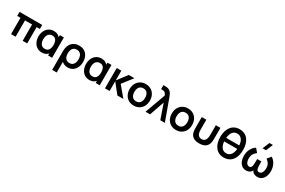

<svg xmlns="http://www.w3.org/2000/svg" viewBox="175 -2489 6565 4415"><g transform="rotate(30 3458.0 -281.0)"><path d="M123.3 0V-433H36.7V-540H638.3V-433H551.7V0H431.3V-433H243.7V0Z M944.2 15Q867.7 15 811.7 -22.5Q755.7 -60.1 725.3 -124.6Q695 -189.1 695 -270Q695 -352.1 725.9 -416.4Q756.8 -480.7 813.5 -517.8Q870.2 -555 947.7 -555Q1007.8 -555 1053 -530Q1098.2 -505.1 1125.3 -460.8L1107 -435.5V-540H1213.5V0H1107V-105.7L1125.3 -80.3Q1098.2 -35.8 1051.2 -10.4Q1004.2 15 944.2 15ZM962.5 -92.8Q1009.3 -92.8 1038.8 -115.3Q1068.2 -137.7 1081.8 -177.7Q1095.3 -217.8 1095.3 -270.2Q1095.3 -322.8 1081.7 -362.7Q1068.1 -402.7 1039.1 -424.9Q1010.1 -447.2 964.2 -447.2Q919.2 -447.2 887.6 -425.4Q856 -403.7 839.2 -363.7Q822.5 -323.8 822.5 -269.3Q822.5 -220.7 837.1 -180.6Q851.8 -140.6 882.8 -116.7Q913.8 -92.8 962.5 -92.8Z M1352.7 240V-231.8Q1352.7 -258.8 1353.6 -285.1Q1354.6 -311.4 1358.8 -336.2Q1369.6 -400.9 1403.3 -450.3Q1437.1 -499.7 1491.3 -527.3Q1545.5 -555 1617.5 -555Q1701.2 -555 1759.6 -518.1Q1818 -481.2 1848.4 -417.1Q1878.8 -353 1878.8 -271.8Q1878.8 -189.6 1848.3 -124.6Q1817.8 -59.7 1762 -22.3Q1706.3 15 1630.2 15Q1581.6 15 1541 -1Q1500.3 -17.1 1473.8 -43.8V240ZM1614.7 -92.8Q1662.6 -92.8 1694.4 -115.5Q1726.2 -138.1 1742.1 -178.3Q1758 -218.6 1758 -271Q1758 -324.2 1742 -363.7Q1726.1 -403.2 1694.3 -425.2Q1662.5 -447.2 1614.7 -447.2Q1565.8 -447.2 1534.4 -425Q1503 -402.8 1488 -362.8Q1473 -322.9 1473 -270.3Q1473 -216.6 1488.8 -176.7Q1504.6 -136.8 1536 -114.8Q1567.4 -92.8 1614.7 -92.8Z M2208.2 15Q2131.7 15 2075.7 -22.5Q2019.7 -60.1 1989.3 -124.6Q1959 -189.1 1959 -270Q1959 -352.1 1989.9 -416.4Q2020.8 -480.7 2077.5 -517.8Q2134.2 -555 2211.7 -555Q2271.8 -555 2317 -530Q2362.2 -505.1 2389.3 -460.8L2371 -435.5V-540H2477.5V0H2371V-105.7L2389.3 -80.3Q2362.2 -35.8 2315.2 -10.4Q2268.2 15 2208.2 15ZM2226.5 -92.8Q2273.3 -92.8 2302.8 -115.3Q2332.2 -137.7 2345.8 -177.7Q2359.3 -217.8 2359.3 -270.2Q2359.3 -322.8 2345.7 -362.7Q2332.1 -402.7 2303.1 -424.9Q2274.1 -447.2 2228.2 -447.2Q2183.2 -447.2 2151.6 -425.4Q2120 -403.7 2103.2 -363.7Q2086.5 -323.8 2086.5 -269.3Q2086.5 -220.7 2101.1 -180.6Q2115.8 -140.6 2146.8 -116.7Q2177.8 -92.8 2226.5 -92.8Z M2616.7 0 2617.5 -540H2739.5V-280L2937 -540H3087.5L2878 -270L3105.5 0H2946L2739.5 -260V0Z M3384.2 15Q3302.9 15 3242.5 -21.5Q3182.1 -58 3148.8 -122.3Q3115.5 -186.6 3115.5 -270.2Q3115.5 -354.8 3149.5 -419Q3183.5 -483.2 3244 -519.1Q3304.4 -555 3384.2 -555Q3465.5 -555 3526.1 -518.5Q3586.8 -482.1 3620.2 -417.9Q3653.7 -353.7 3653.7 -270.2Q3653.7 -185.9 3620 -121.7Q3586.2 -57.4 3525.6 -21.2Q3464.9 15 3384.2 15ZM3384.2 -97.8Q3455.8 -97.8 3491 -146Q3526.2 -194.2 3526.2 -270.2Q3526.2 -348.6 3490.5 -395.4Q3454.8 -442.2 3384.2 -442.2Q3335.7 -442.2 3304.5 -420.3Q3273.2 -398.5 3258.1 -359.8Q3243 -321.2 3243 -270.2Q3243 -191.4 3278.8 -144.6Q3314.7 -97.8 3384.2 -97.8Z M3693.5 0 3889.5 -540Q3876.7 -571.9 3862.3 -591.7Q3848 -611.5 3826.3 -620.5Q3804.7 -629.5 3770.2 -629.5H3744.3V-735H3781.8Q3790.7 -735 3815.2 -734Q3839.8 -733.1 3862.7 -727.7Q3905.7 -717.7 3932.5 -689.8Q3959.3 -661.9 3977.1 -622.8Q3994.9 -583.7 4010.5 -540L4206.5 0H4085.7L3950 -391.5L3814.2 0Z M4505.2 15Q4423.9 15 4363.5 -21.5Q4303.1 -58 4269.8 -122.3Q4236.5 -186.6 4236.5 -270.2Q4236.5 -354.8 4270.5 -419Q4304.5 -483.2 4365 -519.1Q4425.4 -555 4505.2 -555Q4586.5 -555 4647.1 -518.5Q4707.8 -482.1 4741.2 -417.9Q4774.7 -353.7 4774.7 -270.2Q4774.7 -185.9 4741 -121.7Q4707.2 -57.4 4646.6 -21.2Q4585.9 15 4505.2 15ZM4505.2 -97.8Q4576.8 -97.8 4612 -146Q4647.2 -194.2 4647.2 -270.2Q4647.2 -348.6 4611.5 -395.4Q4575.8 -442.2 4505.2 -442.2Q4456.7 -442.2 4425.5 -420.3Q4394.2 -398.5 4379.1 -359.8Q4364 -321.2 4364 -270.2Q4364 -191.4 4399.8 -144.6Q4435.7 -97.8 4505.2 -97.8Z M4874.5 -246.8V-540H4996.5V-279.8Q4996.5 -254.8 5000.1 -223.8Q5003.8 -192.8 5016.3 -164Q5028.9 -135.2 5054.2 -116.7Q5079.4 -98.2 5122.7 -98.2Q5165.9 -98.2 5191.2 -116.7Q5216.4 -135.2 5229 -164Q5241.6 -192.8 5245.2 -223.8Q5248.8 -254.8 5248.8 -279.8V-540H5370.8V-246.8Q5370.8 -216.8 5367 -181.3Q5363.1 -145.8 5350.2 -111.2Q5337.3 -76.6 5310.4 -48Q5283.4 -19.3 5237.9 -2Q5192.4 15.3 5122.7 15.3Q5052.9 15.3 5007.4 -2Q4961.9 -19.3 4935 -48Q4908 -76.6 4895.1 -111.2Q4882.2 -145.8 4878.4 -181.3Q4874.5 -216.8 4874.5 -246.8Z M5570.8 -313.2V-406.8H5984V-313.2ZM5774.2 15Q5702.6 15 5646.3 -11.5Q5590 -38 5551 -87.5Q5512 -137 5491.5 -206.1Q5471 -275.2 5471 -360Q5471 -445.2 5491.5 -514.1Q5512 -582.9 5551 -632.4Q5590 -681.9 5646.3 -708.4Q5702.6 -734.8 5774.2 -734.8Q5845.8 -734.8 5902 -708.4Q5958.3 -681.9 5997.3 -632.4Q6036.3 -582.9 6056.8 -514.1Q6077.3 -445.2 6077.3 -360Q6077.3 -274.6 6056.8 -205.4Q6036.3 -136.2 5997.3 -86.9Q5958.3 -37.5 5902 -11.2Q5845.8 15 5774.2 15ZM5774.2 -98.7Q5818.8 -98.7 5851.9 -118Q5885 -137.2 5906.5 -172.3Q5928.1 -207.4 5938.9 -255.3Q5949.8 -303.2 5949.8 -360Q5950 -416.8 5939.2 -464.6Q5928.4 -512.5 5906.8 -547.5Q5885.2 -582.6 5852 -601.9Q5818.8 -621.2 5774.2 -621.2Q5729.5 -621.2 5696.4 -601.9Q5663.3 -582.6 5641.8 -547.5Q5620.2 -512.5 5609.5 -464.6Q5598.7 -416.8 5598.5 -360Q5598.4 -303.2 5609.2 -255.3Q5619.9 -207.4 5641.5 -172.3Q5663.1 -137.2 5696.3 -118Q5729.5 -98.7 5774.2 -98.7Z M6535.4 -617.5H6443.9L6521.1 -802.5H6612.6ZM6370 15.2Q6300.6 15.2 6253.2 -21.6Q6205.8 -58.3 6181.6 -119.6Q6157.5 -180.9 6157.5 -255Q6157.5 -350.8 6196.5 -429.8Q6235.6 -508.9 6308.7 -555L6390.7 -459.3Q6335.2 -416.6 6310.1 -371.2Q6285 -325.8 6285 -259.8Q6285 -213.9 6296.7 -177.3Q6308.3 -140.8 6330.8 -119.6Q6353.2 -98.5 6386 -98.5Q6422.2 -98.5 6437.9 -123.6Q6453.6 -148.8 6457.2 -191Q6460.8 -233.3 6460.8 -285.2V-342.3H6572V-285.2Q6572 -232.3 6575.8 -190Q6579.6 -147.8 6595.3 -123.1Q6611 -98.5 6646.8 -98.5Q6680.6 -98.5 6703 -120.4Q6725.4 -142.2 6736.6 -178.8Q6747.8 -215.4 6747.8 -259.8Q6747.8 -328.2 6722.2 -373.1Q6696.7 -418 6642.2 -459.3L6724.2 -555Q6798.8 -508.3 6837.1 -428.4Q6875.3 -348.4 6875.3 -254.2Q6875.3 -179.1 6850.7 -118Q6826.1 -56.9 6778.7 -20.9Q6731.3 15.2 6663 15.2Q6612.8 15.2 6569.3 -10.1Q6525.9 -35.4 6507.2 -99H6525.7Q6507.4 -35.4 6464 -10.1Q6420.6 15.2 6370 15.2Z"/></g></svg>

Font: Manrope ExtraLight
Style: Regular
Weight: 200
Designer: Mikhail Sharanda
Foundry: Mikhail Sharanda
Version: Version 4.505